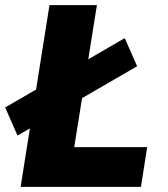

<svg xmlns="http://www.w3.org/2000/svg" viewBox="-41 -725 650 745"><path d="M39 0 151 -705H335L247 -154H530L506 0ZM27 -199 -21 -308 443 -577 491 -468Z"/></svg>

Font: Nunito Sans 7pt SemiCondensed Black
Style: Italic
Weight: 900
Width: 4
Italic angle: -9°
Designer: Vernon Adams
Foundry: Vernon Adams
Version: Version 3.101;gftools[0.9.27]